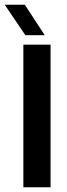

<svg xmlns="http://www.w3.org/2000/svg" viewBox="-47 -788 284 808"><path d="M51.3 0V-600H165.8V0ZM59.7 -640 -27.1 -768H57.6L141.1 -640Z"/></svg>

Font: Big Shoulders Stencil Text Thin
Style: Regular
Weight: 100
Designer: Patric King
Foundry: XO Type Co
Version: Version 2.001